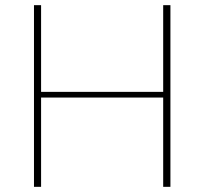

<svg xmlns="http://www.w3.org/2000/svg" viewBox="-20 -723 791 743"><path d="M639.5 -703V0H611.5V-345.5H139V0H111.5V-703H139V-367.5H611.5V-703Z"/></svg>

Font: Lato ExtraLight
Style: Regular
Weight: 275
Designer: Lukasz Dziedzic with Adam Twardoch and Botio Nikoltchev
Foundry: tyPoland Lukasz Dziedzic
Version: Version 2.015; 2015-08-06; http://www.latofonts.com/